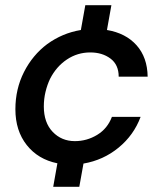

<svg xmlns="http://www.w3.org/2000/svg" viewBox="-20 -619 614 736"><path d="M184 97 200 7Q126 -8 82.5 -63Q39 -118 39 -200Q39 -278 72 -343Q105 -408 161 -450Q190 -471 222 -484.5Q254 -498 290 -504L307 -599H407L390 -504Q462 -492 503.5 -445.5Q545 -399 546 -325H435Q435 -371 403.5 -394.5Q372 -418 326 -418Q277 -418 236.5 -391Q196 -364 172 -317Q161 -294 154.5 -267Q148 -240 148 -211Q148 -149 182 -113.5Q216 -78 267 -78Q313 -78 352.5 -102Q392 -126 409 -171H519Q493 -101 434.5 -53Q376 -5 300 8L284 97Z"/></svg>

Font: Rethink Sans Medium
Style: Italic
Weight: 500
Italic angle: -10°
Designer: The Rethink Sans project authors (Hans Thiessen). DM Sans designed by Colophon Foundry.
Foundry: Rethink Communications LLC
Version: Version 1.001